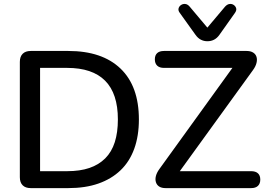

<svg xmlns="http://www.w3.org/2000/svg" viewBox="-20 -967 1373 987"><path d="M138 0Q111 0 96.5 -14.5Q82 -29 82 -56V-649Q82 -676 96.5 -690.5Q111 -705 138 -705H331Q505 -705 599.5 -614.5Q694 -524 694 -353Q694 -268 670 -202Q646 -136 599.5 -91.5Q553 -47 486 -23.5Q419 0 331 0ZM186 -87H325Q391 -87 439.5 -103.5Q488 -120 521 -153Q554 -186 570 -236Q586 -286 586 -353Q586 -486 520.5 -552Q455 -618 325 -618H186ZM831 0Q811 0 798.5 -8Q786 -16 781.5 -30.5Q777 -45 781.5 -62.5Q786 -80 800 -99L1200 -653V-618H823Q800 -618 788 -629.5Q776 -641 776 -662Q776 -683 788 -694Q800 -705 823 -705H1248Q1268 -705 1281 -697Q1294 -689 1298.5 -675Q1303 -661 1298.5 -643Q1294 -625 1280 -606L879 -52V-87H1271Q1294 -87 1306 -76Q1318 -65 1318 -44Q1318 -23 1306 -11.5Q1294 0 1271 0ZM1046 -755Q1028 -755 1012.5 -763Q997 -771 985 -788L904 -901Q895 -913 898 -924Q901 -935 911 -941.5Q921 -948 933 -946.5Q945 -945 955 -933L1046 -825L1137 -933Q1148 -945 1160 -946.5Q1172 -948 1181.5 -941.5Q1191 -935 1194 -924.5Q1197 -914 1188 -901L1108 -788Q1096 -771 1080.5 -763Q1065 -755 1046 -755Z"/></svg>

Font: Nunito ExtraLight SemiBold
Style: Regular
Weight: 600
Version: Version 3.602